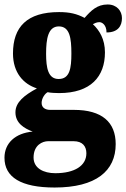

<svg xmlns="http://www.w3.org/2000/svg" viewBox="-33 -604 565 858"><path d="M211 234C396 234 484 160 484 40C484 -58 423 -113 297 -113H191C171 -113 153 -122 153 -144C153 -165 168 -186 180 -192C191 -189 219 -188 231 -188C373 -188 436 -262 436 -370C436 -429 411 -469 382 -496C389 -499 398 -505 411 -505C423 -505 443 -493 443 -459C495 -459 512 -489 512 -523C512 -555 489 -584 448 -584C401 -584 374 -557 345 -524C311 -542 279 -550 231 -550C88 -550 25 -484 25 -365C25 -279 72 -228 132 -209C75 -178 36 -147 36 -102C36 -53 76 -30 113 -16C36 -9 -13 35 -13 101C-13 188 61 234 211 234ZM229 -251C182 -251 173 -300 173 -364C173 -431 182 -486 230 -486C279 -486 286 -433 286 -365C286 -299 279 -251 229 -251ZM214 170C162 170 117 148 117 100C117 44 157 27 182 27H296C336 27 353 50 353 81C353 137 300 170 214 170Z"/></svg>

Font: Noto Serif Bengali Condensed Black
Style: Regular
Weight: 900
Width: 3
Designer: Juan Bruce, Universal Thirst, Indian Type Foundry and the Monotype Design Team.
Foundry: Monotype Imaging Inc.
Version: Version 2.003